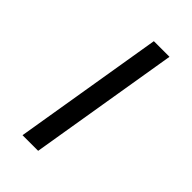

<svg xmlns="http://www.w3.org/2000/svg" viewBox="-282 -922 1164 1164"><g transform="rotate(45 300.0 -340.0)"><path d="M153 143 313 -823H447L287 143Z"/></g></svg>

Font: Iosevka Curly XBdEx
Style: Italic
Weight: 800
Width: 7
Italic angle: -9°
Monospace: yes
Designer: Belleve Invis
Foundry: Belleve Invis
Version: Version 11.1.0; ttfautohint (v1.8.3)